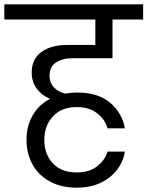

<svg xmlns="http://www.w3.org/2000/svg" viewBox="-47 -760 679 884"><path d="M288 -492Q241 -492 211 -472.5Q181 -453 181 -411Q181 -380 200 -359Q219 -338 252 -329Q280 -334 308 -334Q405 -334 460.5 -286.5Q516 -239 528 -169H448Q438 -208 401.5 -237.5Q365 -267 306 -267Q236 -267 196.5 -224Q157 -181 157 -116Q157 -50 196.5 -8Q236 34 306 34Q364 34 400.5 5.5Q437 -23 448 -62H528Q521 -17 492.5 21Q464 59 416.5 81.5Q369 104 306 104Q234 104 181.5 75Q129 46 102 -4Q75 -54 75 -117Q75 -180 103.5 -229Q132 -278 183 -305Q145 -321 122 -352Q99 -383 99 -426Q99 -488 143.5 -520.5Q188 -553 261 -553H392V-670H-27V-740H612V-670H471V-492Z"/></svg>

Font: Fz Poppins
Style: Regular
Weight: 400
Designer: Ninad Kale (Devanagari), Jonny Pinhorn (Latin)
Foundry: Indian Type Foundry
Version: Vit hóa bi Vntype.Com & FontZin.Com